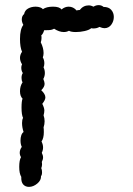

<svg xmlns="http://www.w3.org/2000/svg" viewBox="-20 -734 519 749"><path d="M93 -5Q79 -5 70.5 -14.5Q62 -24 63 -44Q55 -57 55 -83Q55 -109 62 -121Q57 -129 57 -138Q57 -150 65 -161Q60 -171 60 -186Q60 -197 63 -206Q66 -215 72 -219Q66 -237 66 -254Q66 -267 70 -274Q64 -286 64 -314Q64 -340 68 -349Q58 -359 58 -378Q58 -398 68 -413Q64 -420 64 -430Q64 -442 69 -449Q63 -458 63 -470Q63 -477 66 -483Q58 -496 58 -508Q58 -521 66 -532Q58 -550 58 -582Q58 -620 71 -637Q65 -648 65 -658Q65 -672 74 -679Q77 -694 90 -701Q103 -708 119 -708Q129 -708 137 -705Q145 -702 147 -698Q161 -708 187 -708Q212 -708 220 -697Q233 -708 248 -708Q266 -708 279 -693Q283 -695 291 -695Q305 -713 326 -713Q335 -713 345 -708Q354 -714 365 -714Q376 -714 384 -707Q404 -707 414 -695.5Q424 -684 424 -668Q424 -651 414 -637.5Q404 -624 387 -624Q380 -624 368 -629Q358 -623 345 -623Q339 -623 336 -624Q328 -617 310.5 -613Q293 -609 276 -609Q257 -609 249 -614Q240 -609 229 -609Q211 -609 191 -622Q183 -617 170 -616.5Q157 -616 152 -616Q151 -611 148 -605Q145 -599 141 -596Q142 -593 142 -586Q142 -577 139 -569Q150 -547 150 -527Q150 -518 147 -510Q153 -500 153 -487Q153 -479 150 -471Q155 -461 155 -449Q155 -437 149 -426Q154 -414 154 -407Q154 -395 141 -382Q157 -367 157 -354Q157 -344 145 -329Q153 -313 153 -303Q153 -295 150 -284Q154 -273 154 -261Q154 -249 150 -237Q151 -232 151 -219Q151 -195 142 -182Q148 -170 148 -159Q148 -148 143 -138Q148 -128 148 -120Q148 -112 143 -102Q144 -99 144 -92Q144 -86 141 -78Q144 -72 144 -62Q144 -51 140 -47Q141 -31 125.5 -18Q110 -5 93 -5Z"/></svg>

Font: Pangolin
Style: Regular
Weight: 400
Designer: Kevin Burke
Foundry: Google, Inc.
Version: Version 1.101